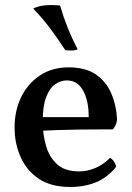

<svg xmlns="http://www.w3.org/2000/svg" viewBox="-20 -735 525 764"><path d="M259 9Q184 9 135.5 -23Q87 -55 62.5 -109Q38 -163 38 -228Q38 -294 64 -348Q90 -402 138.5 -434.5Q187 -467 253 -467Q320 -467 361 -439Q402 -411 422.5 -364Q443 -317 446 -258Q442 -235 429 -220Q409 -220 374.5 -220Q340 -220 297.5 -219.5Q255 -219 210.5 -217.5Q166 -216 127 -214V-269H333Q333 -335 310.5 -375Q288 -415 246 -415Q222 -415 200 -400Q178 -385 164 -349.5Q150 -314 150 -251Q150 -201 163 -155.5Q176 -110 207 -81.5Q238 -53 295 -53Q328 -53 360.5 -67Q393 -81 418 -107Q426 -103 433.5 -92Q441 -81 442 -71Q407 -28 361.5 -9.5Q316 9 259 9ZM240 -535Q207 -586 176.5 -626Q146 -666 112 -701Q134 -712 162.5 -714Q191 -716 219 -713Q231 -671 248.5 -627Q266 -583 289 -539Q279 -534 266.5 -534Q254 -534 240 -535Z"/></svg>

Font: Vollkorn Medium
Style: Regular
Weight: 500
Designer: Friedrich Althausen
Foundry: Friedrich Althausen
Version: Version 5.000